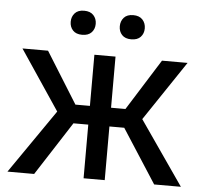

<svg xmlns="http://www.w3.org/2000/svg" viewBox="-51 -765 868 818"><g transform="rotate(5 383.0 -355.5)"><path d="M489.7 -229.5H426.3V0H335.9V-229.5H272.5L124.5 0H10.3L199.2 -273.4L28.3 -528.3H137.7L273.9 -309.6H335.9V-528.3H426.3V-309.6H487.8L625 -528.3H734.4L563 -272.9L752 0H637.7ZM223.1 -659.7Q223.1 -681.6 236.6 -696.5Q250 -711.4 276.4 -711.4Q302.7 -711.4 316.4 -696.5Q330.1 -681.6 330.1 -659.7Q330.1 -637.7 316.4 -623Q302.7 -608.4 276.4 -608.4Q250 -608.4 236.6 -623Q223.1 -637.7 223.1 -659.7ZM433.1 -658.7Q433.1 -680.7 446.5 -695.8Q460 -710.9 486.3 -710.9Q512.7 -710.9 526.4 -695.8Q540 -680.7 540 -658.7Q540 -636.7 526.4 -622.1Q512.7 -607.4 486.3 -607.4Q460 -607.4 446.5 -622.1Q433.1 -636.7 433.1 -658.7Z"/></g></svg>

Font: Roboto-ThirdPerson-AD3FC
Style: ThirdPerson-AD3FC
Weight: 400
Designer: Google
Version: Version 2.137; 2017